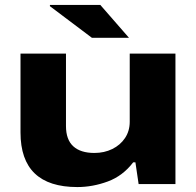

<svg xmlns="http://www.w3.org/2000/svg" viewBox="-20 -745 795 777"><path d="M502 -592H352L182 -720V-725H386ZM293 12Q63 12 63 -209V-528H247V-235Q247 -180 276.5 -153Q306 -126 362 -126Q402 -126 434.5 -142Q467 -158 486 -186.5Q505 -215 505 -252V-528H690V0H541L528 -88H519Q477 -33 416 -10.5Q355 12 293 12Z"/></svg>

Font: Archivo Expanded ExtraBold
Style: Regular
Weight: 800
Width: 7
Designer: Hector Gatti
Foundry: Omnibus-Type
Version: Version 2.001; ttfautohint (v1.8.3)